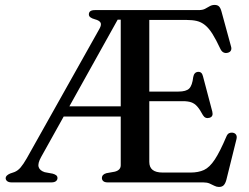

<svg xmlns="http://www.w3.org/2000/svg" viewBox="-20 -741 1012 780"><path d="M516 -700 505 -661H458L147 -103Q132.5 -77 137 -62.5Q141.5 -48 161.5 -41.5L194 -35.5Q203 -33 208.2 -29Q213.5 -25 213.5 -17.5Q213.5 -10 207.2 -5Q201 0 188.5 0H27.5Q15.5 0 9.2 -5Q3 -10 3 -17.5Q3 -28 21 -36L38.5 -42Q52.5 -47.5 63.8 -60.8Q75 -74 88.5 -97.5L384 -624Q393.5 -641 388.2 -649.5Q383 -658 366 -662.5Q353 -666 347 -670.8Q341 -675.5 341 -682.5Q341 -691 347 -695.5Q353 -700 366 -700ZM220 -309H498L501 -267.5H215.5ZM543 -369H705Q736 -369 748.5 -381.2Q761 -393.5 765 -428Q768.5 -447.5 784 -449Q800 -450.5 804.5 -431.5L842.5 -287.5Q847.5 -267 831 -262.5Q814 -257.5 804.5 -273Q792 -296.5 781 -308.8Q770 -321 756.5 -325.5Q743 -330 722.5 -330H543ZM470.5 -70V-700H787Q803 -700 813 -705.2Q823 -710.5 832 -715.8Q841 -721 852 -721Q863.5 -721 869.8 -714.8Q876 -708.5 880 -693.5L918.5 -552.5Q921.5 -543 918.2 -536.2Q915 -529.5 906.5 -527Q896.5 -524 888.5 -527.8Q880.5 -531.5 875.5 -542Q857.5 -580.5 842.8 -603.8Q828 -627 812.8 -639.2Q797.5 -651.5 779.5 -655.8Q761.5 -660 737 -660H586.5V-83.5Q586.5 -61.5 600 -50.8Q613.5 -40 641.5 -40H753.5Q786 -40 808.8 -50.5Q831.5 -61 852.5 -92.8Q873.5 -124.5 900 -187Q904 -196.5 910.5 -199.8Q917 -203 925 -202Q935 -200.5 939.2 -193.5Q943.5 -186.5 940.5 -175L899.5 -10Q895.5 4.5 888.8 11.5Q882 18.5 869.5 18.5Q860 18.5 851 13.8Q842 9 831.5 4.5Q821 0 806 0H418Q405.5 0 399.8 -5Q394 -10 394 -17.5Q394 -32.5 412.5 -37.5L446 -43.5Q458 -46.5 464.2 -53Q470.5 -59.5 470.5 -70Z"/></svg>

Font: Fraunces 17pt
Style: Regular
Weight: 400
Version: Version 1.000;[b76b70a41]